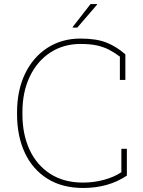

<svg xmlns="http://www.w3.org/2000/svg" viewBox="-20 -910 698 940"><path d="M387.7 10.3Q284.2 10.3 211.7 -35.4Q139.2 -81.1 101.3 -162.4Q63.5 -243.7 63.5 -351.1V-359.9Q63.5 -467.3 102.5 -548.6Q141.6 -629.9 211.7 -675.5Q281.7 -721.2 374.5 -721.2Q451.7 -721.2 501 -701.7Q550.3 -682.1 593.8 -644V-518.6H566.9V-632.8Q540.5 -652.8 513.9 -666.5Q487.3 -680.2 454.3 -687.5Q421.4 -694.8 374.5 -694.8Q290.5 -694.8 226.3 -652.8Q162.1 -610.8 126 -535.6Q89.8 -460.4 89.8 -360.8V-351.1Q89.8 -251.5 125.2 -176Q160.6 -100.6 227.1 -58.3Q293.5 -16.1 386.2 -16.1Q439.9 -16.1 489.7 -29.8Q539.6 -43.5 574.2 -66.9V-181.6H601.1V-50.3Q555.2 -19.5 501.5 -4.6Q447.8 10.3 387.7 10.3ZM335.4 -777.3 423.3 -890.1H454.6L455.6 -887.7L358.4 -774.9H336.4Z"/></svg>

Font: Roboto Slab LO Thin
Style: Regular
Weight: 250
Designer: Google
Version: Version 2.00;September 28, 2018;FontCreator 11.5.0.2427 64-b